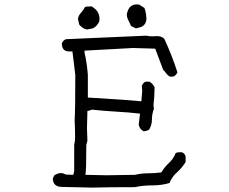

<svg xmlns="http://www.w3.org/2000/svg" viewBox="-20 -849 1040 872"><path d="M597 -720 575 -731Q569 -746 562.5 -758Q556 -770 556 -785Q557 -791 559 -796Q561 -801 562 -804Q573 -829 603 -829L612 -828L636 -813Q645 -789 645 -760Q641 -730 612 -724ZM375 -715Q356 -718 340 -737L334 -762Q336 -778 347 -790Q358 -802 366 -817Q372 -820 397 -820L415 -806Q432 -788 432 -763L431 -752Q419 -727 401 -720ZM398 3 263 0Q220 0 220 -39L227 -53Q243 -63 257 -63L266 -62Q276 -56 285 -56L313 -55L317 -73V-191Q321 -208 321 -226Q321 -264 319 -303Q322 -345 322 -509L309 -615L285 -616Q261 -621 261 -652Q266 -666 280 -671L645 -687Q658 -684 672 -684L693 -685Q714 -685 726 -673Q759 -603 786 -520Q778 -505 767 -501H752Q742 -506 735 -515.5Q728 -525 721 -532L685 -628L584 -631L364 -619V-610Q375 -561 379 -509V-406Q564 -395 622 -389L626 -437L624 -459Q631 -476 643 -478H659Q673 -470 682 -453Q682 -412 677 -371L679 -355Q670 -331 670 -306Q670 -281 657 -260Q645 -253 632 -253Q614 -262 610 -283L616 -333Q562 -339 507.5 -342Q453 -345 398 -351Q382 -345 377 -345L375 -266L377 -210L372 -191Q372 -73 368 -55L463 -53L593 -55Q622 -62 653 -62Q684 -62 713 -66Q726 -89 747 -108.5Q768 -128 778 -154Q786 -158 803 -158Q818 -155 823 -139V-113Q807 -87 783.5 -66Q760 -45 750 -18Q715 -7 671.5 -7Q628 -7 593 1Q465 1 398 3Z"/></svg>

Font: Yozai
Style: Regular
Weight: 400
Designer: LXGW / Y.OzVox
Foundry: LXGW / Y.OzVox
Version: Version 0.861;October 22, 2024